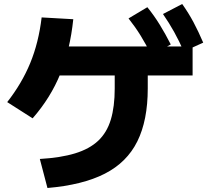

<svg xmlns="http://www.w3.org/2000/svg" viewBox="-20 -875 1040 959"><path d="M179 -81Q283 -87 355 -109Q427 -131 470.5 -172Q514 -213 533.5 -277.5Q553 -342 553 -433V-574H718V-433Q718 -274 666 -169Q614 -64 503.5 -7.5Q393 49 217 64ZM16 -365Q89 -458 131 -560Q173 -662 188 -788L346 -779Q330 -626 281.5 -506.5Q233 -387 143 -284ZM218 -498V-643H942V-498ZM736 -600Q709 -654 682.5 -697Q656 -740 622 -783L716 -839Q750 -797 778 -751.5Q806 -706 833 -653ZM898 -618Q874 -672 849.5 -716Q825 -760 794 -805L890 -855Q922 -810 946.5 -764Q971 -718 995 -662Z"/></svg>

Font: M PLUS 1 ExtraBold
Style: Regular
Weight: 800
Designer: Coji Morishita
Foundry: UNDERFOREST DESIGN
Version: Version 1.001